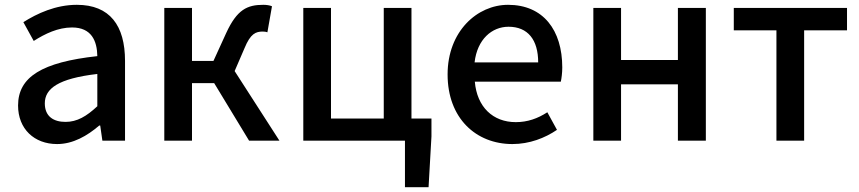

<svg xmlns="http://www.w3.org/2000/svg" viewBox="-20 -584 3565 797"><path d="M217 14C283 14 342 -20 392 -63H396L405 0H499V-331C499 -478 436 -564 299 -564C211 -564 134 -528 77 -492L120 -414C167 -444 221 -470 279 -470C360 -470 383 -414 384 -351C155 -326 55 -265 55 -146C55 -49 122 14 217 14ZM252 -78C203 -78 166 -100 166 -155C166 -216 221 -258 384 -277V-143C339 -101 300 -78 252 -78Z M662 0H777V-239H869L1014 0H1140L954 -289L995 -384C1020 -445 1042 -453 1071 -453C1079 -453 1084 -452 1090 -450L1109 -558C1100 -562 1086 -564 1073 -564C1007 -564 964 -545 919 -447L866 -331H777V-551H662Z M1661 193H1759L1771 -18V-92H1688V-551H1573V-92H1354V-551H1239V0H1661Z M2107 14C2178 14 2242 -11 2292 -45L2252 -118C2212 -92 2170 -77 2121 -77C2026 -77 1960 -140 1951 -245H2308C2311 -259 2314 -281 2314 -304C2314 -459 2235 -564 2089 -564C1961 -564 1838 -454 1838 -275C1838 -93 1956 14 2107 14ZM1950 -325C1961 -421 2022 -473 2091 -473C2171 -473 2214 -419 2214 -325Z M2443 0H2558V-234H2794V0H2910V-551H2794V-335H2558V-551H2443Z M3203 0H3318V-458H3496V-551H3026V-458H3203Z"/></svg>

Font: GenYoGothic2 TW M
Style: Regular
Weight: 500
Version: Version 2.100;PS 2.1;hotconv 16.6.51;makeotf.lib2.5.65220 DE